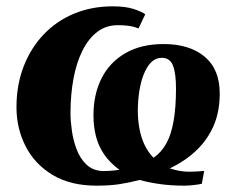

<svg xmlns="http://www.w3.org/2000/svg" viewBox="-20 -576 735 606"><path d="M284.5 10Q202.5 10 146.2 -23.8Q90 -57.5 61 -114Q32 -170.5 32 -237.5Q32 -307.5 54.5 -366Q77 -424.5 117.8 -467.2Q158.5 -510 214 -533Q269.5 -556 335.5 -556Q376.5 -556 402.2 -547.5Q428 -539 438.5 -531L417 -486Q409 -489.5 400 -491.8Q391 -494 379.5 -495.2Q368 -496.5 351.5 -496.5Q315 -496.5 287.2 -475.5Q259.5 -454.5 240.5 -416.8Q221.5 -379 212 -328.2Q202.5 -277.5 202.5 -218Q202.5 -194.5 206.8 -164Q211 -133.5 221.8 -104.8Q232.5 -76 253 -56.5Q273.5 -37 306 -36Q313.5 -36 326.2 -36.8Q339 -37.5 357 -40Q326.5 -62.5 308.5 -89Q290.5 -115.5 282.8 -146.2Q275 -177 275 -212Q275 -278 300.5 -328.8Q326 -379.5 375.8 -408.2Q425.5 -437 496.5 -437Q578 -437 625.8 -397.2Q673.5 -357.5 673.5 -281Q673.5 -222.5 653.8 -178Q634 -133.5 599 -100.5Q564 -67.5 516 -44.5Q528.5 -40.5 544 -37.2Q559.5 -34 577 -34Q587.5 -34 601.5 -34.8Q615.5 -35.5 624.5 -36.5L617 4Q609 6 592 8Q575 10 563 10Q520 10 484.8 5Q449.5 0 421 -8Q385.5 1 355.5 5.5Q325.5 10 284.5 10ZM490.5 -393.5Q471.5 -393.5 457.5 -379.8Q443.5 -366 434 -342.2Q424.5 -318.5 419.8 -288.8Q415 -259 415 -226Q415 -198 420 -170.5Q425 -143 436 -119.5Q447 -96 464.5 -78Q490 -95.5 505.5 -124.2Q521 -153 528.2 -195.8Q535.5 -238.5 535.5 -296.5Q535.5 -344.5 526 -369Q516.5 -393.5 490.5 -393.5Z"/></svg>

Font: Merriweather 48pt Black
Style: Italic
Weight: 900
Italic angle: -7.8°
Version: Version 2.101